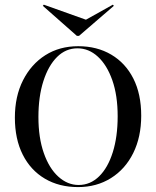

<svg xmlns="http://www.w3.org/2000/svg" viewBox="-20 -777 658 809"><path d="M308.9 11.3Q229 11.3 169 -24.2Q108.9 -59.7 75.8 -125.4Q42.7 -191.1 42.7 -281.5Q42.7 -371 77 -438.7Q111.3 -506.5 171 -544.4Q230.6 -582.3 309.7 -582.3Q388.7 -582.3 448.8 -546.8Q508.9 -511.3 541.9 -446Q575 -380.6 575 -289.5Q575 -200 541.5 -132.3Q508.1 -64.5 447.6 -26.6Q387.1 11.3 308.9 11.3ZM311.3 2.4Q360.5 2.4 397.6 -33.9Q434.7 -70.2 455.2 -135.5Q475.8 -200.8 475.8 -287.1Q475.8 -375 453.2 -439.1Q430.6 -503.2 392.3 -538.3Q354 -573.4 306.5 -573.4Q257.3 -573.4 220.6 -537.1Q183.9 -500.8 162.9 -435.5Q141.9 -370.2 141.9 -283.9Q141.9 -196.8 164.5 -132.3Q187.1 -67.7 225.8 -32.7Q264.5 2.4 311.3 2.4ZM455.6 -757.3 459.7 -752.4 312.9 -625.8H304L160.5 -752.4L164.5 -757.3L361.3 -687.1L315.3 -679Z"/></svg>

Font: Playfair 144pt SemiCondensed Medium
Style: Regular
Weight: 500
Width: 4
Designer: Claus Eggers Sørensen
Foundry: Claus Eggers Sørensen
Version: Version 2.203